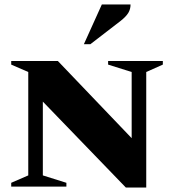

<svg xmlns="http://www.w3.org/2000/svg" viewBox="-20 -832 776 856"><path d="M30 0V-17L106 -50V-511L30 -544V-560H238L567 -216V-511L462 -544V-560H706V-544L632 -511V4H541L171 -379V-50L276 -17V0ZM354 -635 434 -812H562Q562 -791 552 -774.5Q542 -758 518 -739L383 -635Z"/></svg>

Font: Spectral SC ExtraBold
Style: Regular
Weight: 800
Designer: Jean-Baptiste Levee
Foundry: Production Type
Version: Version 2.001